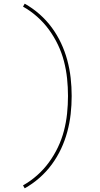

<svg xmlns="http://www.w3.org/2000/svg" viewBox="-20 -861 540 1042"><path d="M114 161 105 145Q146 122 182 90Q218 58 246 19.5Q274 -19 294.5 -62Q315 -105 327 -151Q339 -197 344 -244.5Q349 -292 349 -340Q349 -388 344 -435.5Q339 -483 327 -529Q315 -575 294.5 -618Q274 -661 246 -699.5Q218 -738 182 -770Q146 -802 105 -825L114 -841Q157 -817 194.5 -784Q232 -751 261 -711.5Q290 -672 311 -627.5Q332 -583 345 -535Q358 -487 363.5 -438Q369 -389 369 -340Q369 -291 363.5 -242Q358 -193 345 -145Q332 -97 311 -52.5Q290 -8 261 31.5Q232 71 194.5 104Q157 137 114 161Z"/></svg>

Font: Iosevka Thin
Style: Regular
Weight: 100
Monospace: yes
Designer: Belleve Invis
Foundry: Belleve Invis
Version: Version 32.5.0; ttfautohint (v1.8.4)